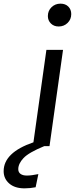

<svg xmlns="http://www.w3.org/2000/svg" viewBox="-126 -800 419 1051"><path d="M264 -723Q264 -694 244 -674.5Q224 -655 195 -655Q169 -655 152.5 -671.5Q136 -688 136 -712Q136 -741 156 -760.5Q176 -780 205 -780Q232 -780 248 -764Q264 -748 264 -723ZM128 -527H219L145 0H116Q31 35 2.5 65.5Q-26 96 -26 126Q-26 143 -13.5 152Q-1 161 21 161Q46 161 84 153L69 225Q39 231 8 231Q-45 231 -75.5 204.5Q-106 178 -106 137Q-106 35 57 -21Z"/></svg>

Font: FiraGO
Style: Italic
Weight: 400
Italic angle: -8°
Designer: bBox Type GmbH
Foundry: bBox Type GmbH
Version: Version 1.001